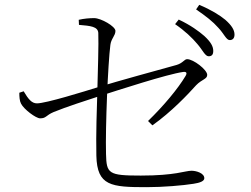

<svg xmlns="http://www.w3.org/2000/svg" viewBox="-20 -801 1040 795"><path d="M844 -568C857 -568 863 -575 863 -590C863 -609 853 -627 826 -652C803 -672 769 -697 720 -720L705 -701C746 -673 776 -644 797 -619C819 -594 829 -568 844 -568ZM587 -26C656 -26 737 -33 781 -40C808 -44 826 -51 826 -63C826 -84 793 -94 773 -94C746 -94 707 -74 563 -74C429 -74 421 -82 419 -163C416 -275 427 -537 437 -615C440 -641 458 -653 458 -673C458 -692 398 -726 370 -726C351 -726 327 -724 306 -719L307 -698C355 -694 385 -691 387 -665C389 -619 385 -507 383 -422C381 -360 377 -242 379 -156C382 -31 440 -26 587 -26ZM593 -300 611 -282C689 -337 759 -411 792 -448C816 -473 838 -473 838 -491C838 -512 781 -556 755 -556C743 -556 738 -540 711 -532C635 -511 467 -465 389 -441C328 -422 170 -373 133 -373C111 -373 97 -391 78 -423L60 -417C60 -401 61 -383 67 -372C79 -348 129 -311 146 -311C172 -311 169 -323 202 -337C253 -358 340 -386 392 -403C470 -428 673 -494 738 -503C752 -505 756 -499 748 -486C717 -434 658 -363 593 -300ZM931 -635C943 -635 951 -642 951 -658C951 -677 939 -696 913 -719C890 -738 855 -760 805 -781L792 -762C834 -733 861 -712 884 -686C907 -662 917 -635 931 -635Z"/></svg>

Font: Source Han Serif CN VF
Style: Regular
Weight: 250
Designer: Ryoko NISHIZUKA 西塚涼子 (kana & ideographs); Frank Grießhammer (Latin, Greek & Cyrillic); Wenlong ZHANG 张文龙 (bopomofo); San
Foundry: Adobe
Version: Version 2.002;hotconv 1.1.0;makeotfexe 2.6.0